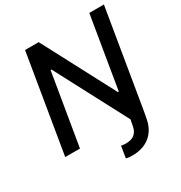

<svg xmlns="http://www.w3.org/2000/svg" viewBox="-211 -878 1169 1238"><g transform="rotate(-30 373.5 -259.5)"><path d="M520.6 0 511 48.3C500.7 101.6 464.8 120 418 120C405.2 120 392 118.6 382.8 116.5L368.6 202.8C381.7 207.4 401.3 208.1 418 208.1C514.2 208.1 593 156.6 612.2 48.7L621.4 0L742.2 -727.3H633.5L544.7 -193.2H538L256.7 -727.3H155.2L34.4 0H144.2L233.3 -533.4H239.7Z"/></g></svg>

Font: Magic Ui Pro Medium
Style: Italic
Weight: 500
Italic angle: -9.39999°
Designer: Stefan Endress, Andreas Faust
Version: Version 1.000;FEAKit 1.0